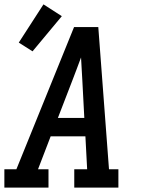

<svg xmlns="http://www.w3.org/2000/svg" viewBox="-29 -859 649 879"><path d="M-9 0V-84H46L310 -735H421L470 -84H513V0H311V-84H370L362 -235H203L145 -84H193V0ZM236 -319H357L348 -490Q346 -516 345 -542.5Q344 -569 342 -596Q332 -569 322 -542.5Q312 -516 302 -490ZM120 -624 57 -664 170 -839 254 -785Z"/></svg>

Font: Iosevka Slab MdExObl
Style: Regular
Weight: 500
Width: 7
Italic angle: -9°
Monospace: yes
Designer: Belleve Invis
Foundry: Belleve Invis
Version: Version 11.1.1; ttfautohint (v1.8.3)